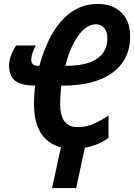

<svg xmlns="http://www.w3.org/2000/svg" viewBox="-20 -744 678 971"><path d="M243.2 207 288.1 1Q243.2 -10.7 212.9 -39.1Q182.6 -67.4 167.2 -112.1Q151.9 -156.7 151.9 -216.8Q151.9 -240.2 153.3 -263.7Q154.8 -287.1 158.2 -311Q111.3 -311.5 82 -322Q52.7 -332.5 39.3 -354.7Q25.9 -377 25.9 -412.1Q25.9 -436.5 35.6 -463.6Q45.4 -490.7 62 -514.2H161.1Q151.9 -496.1 145 -477.5Q138.2 -459 138.2 -440.9Q138.2 -427.2 146.2 -419.2Q154.3 -411.1 173.8 -411.1H179.2Q197.3 -478 224.1 -535.2Q251 -592.3 287.4 -634.8Q323.7 -677.2 370.8 -700.7Q418 -724.1 476.1 -724.1Q523.4 -724.1 560.1 -705.1Q596.7 -686 617.4 -649.7Q638.2 -613.3 638.2 -561Q638.2 -496.1 612.5 -448.7Q586.9 -401.4 541.3 -370.8Q495.6 -340.3 434.1 -325.7Q372.6 -311 300.8 -311H290Q287.1 -287.6 285.6 -265.1Q284.2 -242.7 284.2 -221.2Q284.2 -158.2 306.4 -129.6Q328.6 -101.1 373 -101.1Q416 -101.1 454.1 -118.2Q492.2 -135.3 528.8 -159.2V-46.9Q502 -26.9 471.4 -14.6Q440.9 -2.4 409.2 2.9L365.2 207ZM311 -411.1H318.8Q361.8 -411.1 398.9 -418.7Q436 -426.3 463.9 -442.9Q491.7 -459.5 507.3 -486.1Q522.9 -512.7 522.9 -550.8Q522.9 -573.7 515.4 -589.4Q507.8 -605 494.9 -613Q481.9 -621.1 465.8 -621.1Q437 -621.1 412.4 -602.1Q387.7 -583 367.7 -551.8Q347.7 -520.5 333.3 -483.6Q318.8 -446.8 311 -411.1Z"/></svg>

Font: Open Sans Condensed
Style: Italic
Weight: 400
Width: 3
Italic angle: -12°
Designer: Monotype Design Team
Foundry: Monotype Imaging Inc.
Version: Version 3.000